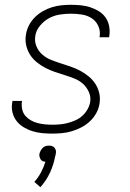

<svg xmlns="http://www.w3.org/2000/svg" viewBox="-20 -548 540 799"><path d="M198 8Q176 8 155.5 6Q135 4 115.5 -2Q96 -8 78.5 -18.5Q61 -29 49 -44.5Q37 -60 32 -80Q27 -100 31 -122L32 -128H72L71 -124Q69 -108 72.5 -92.5Q76 -77 85.5 -66Q95 -55 108 -47.5Q121 -40 136 -36Q151 -32 167 -30.5Q183 -29 199 -29Q214 -29 230 -30.5Q246 -32 261.5 -36Q277 -40 293 -47Q309 -54 321.5 -65Q334 -76 343 -91Q352 -106 355 -122Q359 -144 350 -164.5Q341 -185 325.5 -199Q310 -213 290 -221Q270 -229 249 -235.5Q228 -242 207.5 -249Q187 -256 168 -266Q149 -276 132.5 -289.5Q116 -303 105 -320.5Q94 -338 89 -359.5Q84 -381 88 -404Q91 -424 100.5 -442.5Q110 -461 125 -476Q140 -491 158.5 -501.5Q177 -512 196.5 -518Q216 -524 236 -526Q256 -528 275 -528Q296 -528 316 -526Q336 -524 355 -518Q374 -512 391 -501.5Q408 -491 419 -475.5Q430 -460 434 -440Q438 -420 435 -399L434 -393H394L395 -398Q398 -421 388.5 -441Q379 -461 361 -472.5Q343 -484 320.5 -487.5Q298 -491 275 -491Q253 -491 229.5 -487.5Q206 -484 184.5 -472.5Q163 -461 146.5 -441Q130 -421 127 -399Q123 -376 131.5 -355.5Q140 -335 156 -321Q172 -307 192 -299Q212 -291 232.5 -284.5Q253 -278 273.5 -271Q294 -264 313 -254Q332 -244 348.5 -230.5Q365 -217 376.5 -199.5Q388 -182 393 -160.5Q398 -139 394 -116Q391 -96 380.5 -77Q370 -58 354 -43Q338 -28 318.5 -18Q299 -8 279 -2Q259 4 238.5 6Q218 8 198 8ZM148 231 123 209Q139 191 150.5 169.5Q162 148 169 125Q163 125 157.5 122.5Q152 120 149 115Q146 110 144.5 104Q143 98 144 92Q146 85 149.5 78.5Q153 72 158 67Q163 62 170 60Q177 58 184 58Q191 58 197 60Q203 62 207 67Q211 72 212.5 78.5Q214 85 212 92V94L209 105Q203 138 188 170.5Q173 203 148 231Z"/></svg>

Font: Iosevka Curly Extralight
Style: Italic
Weight: 200
Italic angle: -9°
Monospace: yes
Designer: Belleve Invis
Foundry: Belleve Invis
Version: Version 22.1.2; ttfautohint (v1.8.4)